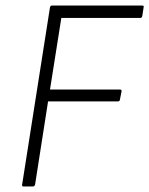

<svg xmlns="http://www.w3.org/2000/svg" viewBox="-20 -675 540 695"><path d="M65 0Q59 0 60 -6L161 -649Q163 -655 168 -655H494Q497 -655 499 -654Q501 -653 500 -649L495 -617Q493 -610 488 -610H202L161 -351H414Q421 -351 420 -344L414 -314Q413 -308 407 -308H154L107 -7Q105 0 99 0Z"/></svg>

Font: Sofia Sans Semi Condensed Light
Style: Italic
Weight: 300
Italic angle: -9°
Version: Version 4.100